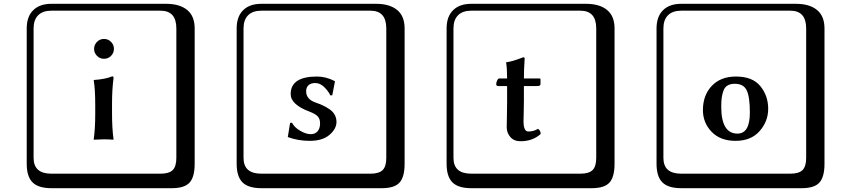

<svg xmlns="http://www.w3.org/2000/svg" viewBox="-20 -774 4440 1006"><path d="M249 -718Q204 -718 180 -694Q156 -670 156 -625V53Q156 136 249 136H821Q866 136 885 117Q904 98 904 53V-625Q904 -718 821 -718ZM1000 84Q1000 153 973.5 182.5Q947 212 881 212H249Q181 212 150.5 181.5Q120 151 120 84V-625Q120 -687 154 -720.5Q188 -754 249 -754H851Q921 -754 960.5 -722Q1000 -690 1000 -625ZM488 -481.5Q473 -497 473 -518Q473 -539 488 -554.5Q503 -570 525 -570Q547 -570 562 -554.5Q577 -539 577 -518Q577 -497 562 -481.5Q547 -466 525 -466Q503 -466 488 -481.5ZM479 -221Q479 -309 471 -353L473 -355Q532 -359 568 -374Q575 -374 575 -366Q567 -305 567 -233V-180Q567 -101 575 -44L573 -42Q548 -44 523 -44L472 -42L471 -44Q479 -99 479 -180Z M1500 -130 1510 -131Q1522 -107 1552.5 -89Q1583 -71 1608 -71Q1631 -71 1644 -86Q1657 -101 1657 -128Q1657 -151 1645 -164Q1633 -177 1602 -189Q1503 -226 1503 -281Q1503 -373 1641 -373Q1688 -373 1734 -349L1735 -347L1721 -275L1711 -274Q1701 -296 1679 -317.5Q1657 -339 1632 -339Q1609 -339 1596.5 -327.5Q1584 -316 1584 -296Q1584 -254 1633 -237Q1656 -229 1672 -221.5Q1688 -214 1706 -202Q1724 -190 1733.5 -173Q1743 -156 1743 -135Q1743 -99 1706.5 -67.5Q1670 -36 1603 -36Q1541 -36 1488 -56ZM1349 -718Q1304 -718 1280 -694Q1256 -670 1256 -625V53Q1256 136 1349 136H1921Q1966 136 1985 117Q2004 98 2004 53V-625Q2004 -718 1921 -718ZM2100 84Q2100 153 2073.5 182.5Q2047 212 1981 212H1349Q1281 212 1250.5 181.5Q1220 151 1220 84V-625Q1220 -687 1254 -720.5Q1288 -754 1349 -754H1951Q2021 -754 2060.5 -722Q2100 -690 2100 -625Z M2590 -323Q2580 -323 2580 -334Q2580 -342 2585 -352.5Q2590 -363 2596 -363H2637Q2637 -414 2632 -446L2633 -448Q2660 -450 2722 -474Q2729 -474 2729 -467Q2725 -410 2725 -363H2806Q2812 -363 2812 -358V-333Q2812 -323 2794 -323H2725V-245Q2725 -220 2724 -184Q2723 -148 2723 -139Q2723 -85 2748 -85Q2776 -85 2799 -99Q2813 -90 2813 -72Q2771 -34 2707 -34Q2673 -34 2654 -56Q2635 -78 2635 -107Q2635 -116 2636 -164Q2637 -212 2637 -237V-323ZM2449 -718Q2404 -718 2380 -694Q2356 -670 2356 -625V53Q2356 136 2449 136H3021Q3066 136 3085 117Q3104 98 3104 53V-625Q3104 -718 3021 -718ZM3200 84Q3200 153 3173.5 182.5Q3147 212 3081 212H2449Q2381 212 2350.5 181.5Q2320 151 2320 84V-625Q2320 -687 2354 -720.5Q2388 -754 2449 -754H3051Q3121 -754 3160.5 -722Q3200 -690 3200 -625Z M3663 -197Q3663 -275 3709.5 -324Q3756 -373 3836 -373Q3923 -373 3964 -322.5Q4005 -272 4005 -204Q4005 -138 3960 -87Q3915 -36 3834 -36Q3754 -36 3708.5 -83.5Q3663 -131 3663 -197ZM3830 -335Q3807 -335 3792 -326Q3777 -317 3770.5 -298.5Q3764 -280 3761.5 -261.5Q3759 -243 3759 -215Q3759 -74 3844 -74Q3909 -74 3909 -184Q3909 -266 3892.5 -300.5Q3876 -335 3830 -335ZM3549 -718Q3504 -718 3480 -694Q3456 -670 3456 -625V53Q3456 136 3549 136H4121Q4166 136 4185 117Q4204 98 4204 53V-625Q4204 -718 4121 -718ZM4300 84Q4300 153 4273.5 182.5Q4247 212 4181 212H3549Q3481 212 3450.5 181.5Q3420 151 3420 84V-625Q3420 -687 3454 -720.5Q3488 -754 3549 -754H4151Q4221 -754 4260.5 -722Q4300 -690 4300 -625Z"/></svg>

Font: Libertinus Keyboard
Style: Regular
Weight: 700
Designer: Philipp H. Poll
Foundry: Khaled Hosny
Version: Version 6.7